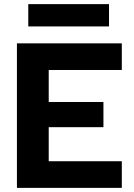

<svg xmlns="http://www.w3.org/2000/svg" viewBox="-20 -910 651 930"><path d="M117 -890H508V-782H117ZM570 -571H216V-416H481V-294H216V-129H570V0H62V-700H570Z"/></svg>

Font: Albert Sans ExtraBold
Style: Regular
Weight: 800
Designer: Andreas Rasmussen
Foundry: a.Foundry
Version: Version 1.025